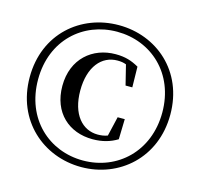

<svg xmlns="http://www.w3.org/2000/svg" viewBox="-111 -879 1059 1017"><g transform="rotate(15 418.5 -370.0)"><path d="M419 19C626 19 804 -133 804 -371C804 -610 626 -759 419 -759C211 -759 33 -610 33 -371C33 -133 211 19 419 19ZM419 -17C233 -17 79 -154 79 -371C79 -587 233 -723 419 -723C606 -723 760 -586 760 -371C760 -157 607 -17 419 -17ZM439 -139C493 -139 536 -152 574 -175L577 -286H538L513 -179C495 -172 476 -170 459 -170C375 -170 310 -241 310 -372C310 -503 374 -576 460 -576C478 -576 493 -574 508 -568L535 -459H572L570 -572C531 -594 496 -606 442 -606C317 -606 212 -521 212 -371C212 -224 310 -139 439 -139Z"/></g></svg>

Font: Noto Serif SC
Style: Bold
Weight: 700
Designer: Ryoko NISHIZUKA 西塚涼子 (kana & ideographs); Frank Grießhammer (Latin, Greek & Cyrillic); Wenlong ZHANG 张文龙 (bopomofo); San
Foundry: Adobe
Version: Version 2.001;hotconv 1.1.0;makeotfexe 2.6.0